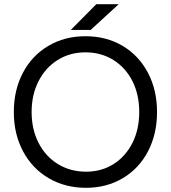

<svg xmlns="http://www.w3.org/2000/svg" viewBox="-20 -885 816 917"><path d="M46 -350Q46 -455 89.5 -537.5Q133 -620 211 -666Q289 -712 388 -712Q488 -712 565.5 -666Q643 -620 686.5 -537.5Q730 -455 730 -350Q730 -245 687 -162.5Q644 -80 566.5 -34Q489 12 391 12Q291 12 212.5 -34Q134 -80 90 -162.5Q46 -245 46 -350ZM391 -65Q465 -65 522.5 -101.5Q580 -138 612.5 -202.5Q645 -267 645 -350Q645 -433 612.5 -497.5Q580 -562 521.5 -598.5Q463 -635 388 -635Q314 -635 255.5 -598.5Q197 -562 164 -497Q131 -432 131 -350Q131 -268 164 -203Q197 -138 256.5 -101.5Q316 -65 391 -65ZM440 -865H547L413 -742H318Z"/></svg>

Font: Oak Sans
Style: Regular
Weight: 400
Designer: Erik Kennedy, Walven
Foundry: Erik Kennedy, Walven
Version: Version 1.000